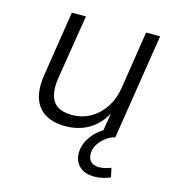

<svg xmlns="http://www.w3.org/2000/svg" viewBox="-103 -577 786 857"><g transform="rotate(15 290.5 -148.5)"><path d="M226 8Q171 8 133.5 -14Q96 -36 81.5 -80Q67 -124 77 -189L124 -489H189L141 -190Q134 -145 142 -113Q150 -81 174.5 -64.5Q199 -48 240 -48Q290 -48 328.5 -70.5Q367 -93 392 -131.5Q417 -170 425 -219L467 -489H532L455 0H393L411 -113H416Q388 -54 339.5 -23Q291 8 226 8ZM409 192Q363 192 338.5 167Q314 142 316 101Q319 58 349 22Q379 -14 425 -34L447 0Q424 9 407 23.5Q390 38 379.5 55.5Q369 73 368 93Q367 119 380.5 132.5Q394 146 420 146Q432 146 445.5 143Q459 140 474 134L483 176Q470 182 450.5 187Q431 192 409 192Z"/></g></svg>

Font: Nunito Sans 10pt Light
Style: Italic
Weight: 300
Italic angle: -9°
Designer: Vernon Adams
Foundry: Vernon Adams
Version: Version 3.101;gftools[0.9.27]